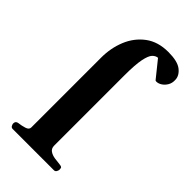

<svg xmlns="http://www.w3.org/2000/svg" viewBox="-238 -828 892 892"><g transform="rotate(45 208.0 -382.5)"><path d="M43 0Q34.7 0 30.5 -7.3Q26.4 -14.6 26.4 -20Q26.4 -36.1 42.5 -38.1Q60.5 -40 79.8 -45.9Q99.1 -51.8 99.1 -65.9V-525.4Q99.1 -587.9 121.3 -642.3Q143.6 -696.8 188.7 -730.7Q233.9 -764.6 301.8 -764.6Q362.3 -764.6 388.9 -743.7Q415.5 -722.7 416 -695.3Q417 -675.3 408.2 -660.2Q399.4 -645 386 -636.2Q372.6 -627.4 358.9 -627.4Q358.4 -627.4 356 -627.9Q353.5 -628.4 353 -628.9L286.6 -711.4Q272.5 -710.4 260.5 -698Q248.5 -685.5 241.2 -649.4Q233.9 -613.3 233.9 -540.5V-82Q233.9 -63 247.1 -54Q260.3 -44.9 278.8 -42.2Q297.4 -39.6 313 -38.1Q323.2 -37.1 326.9 -34.2Q330.6 -31.2 330.6 -20Q330.6 -14.6 326.4 -7.3Q322.3 0 314 0Z"/></g></svg>

Font: Gelasio SemiBold
Style: Regular
Weight: 600
Designer: Eben Sorkin
Foundry: Eben Sorkin
Version: Version 1.008